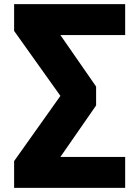

<svg xmlns="http://www.w3.org/2000/svg" viewBox="-20 -725 665 925"><path d="M48 180V51L271 -263L48 -576V-705H583V-556H271L443 -308V-217L271 31H583V180Z"/></svg>

Font: Mulish Black
Style: Regular
Weight: 900
Designer: Vernon Adams
Foundry: Vernon Adams
Version: Version 3.603; ttfautohint (v1.8.3)